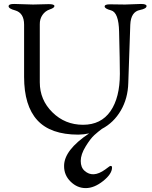

<svg xmlns="http://www.w3.org/2000/svg" viewBox="-20 -673 778 980"><path d="M728 -642.1Q728 -628.9 694.8 -622.1Q647.9 -613.3 645 -546.9Q644 -535.6 634.8 -250Q632.8 -170.9 596.7 -108.9Q560.5 -46.9 500 -15.1Q481 -1 461.4 16.6Q441.9 34.2 417 74.7Q392.1 115.2 392.1 148.4Q392.1 181.6 411.6 198.7Q454.1 237.3 516.6 192.4Q534.2 179.7 539.1 175.8Q543.9 172.9 547.9 174.3Q551.8 175.8 551.8 182.1Q551.8 214.8 506.3 251Q460.9 287.1 417.5 287.1Q374 287.1 340.3 253.9Q306.6 220.7 307.1 173.8Q307.1 92.8 435.1 7.8Q408.2 13.7 379.9 14.2Q237.8 14.2 170.4 -59.6Q103 -133.3 103 -280.8V-546.9Q103 -606.9 57.1 -620.1Q23.9 -628.9 23.9 -641.1Q23.9 -653.3 53.2 -652.8L148.9 -649.9L229 -651.9Q257.8 -651.9 257.8 -642.1Q257.8 -632.8 234.4 -625Q210.9 -617.2 196.8 -596.7Q182.6 -576.2 183.1 -548.8V-252.9Q183.1 -163.1 247.6 -99.6Q312 -36.1 403.8 -36.1Q495.6 -36.1 543.9 -105.5Q591.8 -174.8 591.8 -295.9Q591.8 -356.9 587.9 -511.2Q585.9 -609.4 546.9 -620.1Q513.7 -628.9 514.2 -640.1Q514.2 -651.4 543 -650.9L618.2 -649.9L699.2 -652.8Q728 -652.8 728 -642.1Z"/></svg>

Font: EBGaramond
Style: Regular
Weight: 400
Version: Version 000.012g